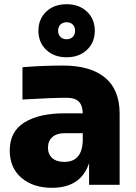

<svg xmlns="http://www.w3.org/2000/svg" viewBox="-20 -871 640 905"><path d="M389.9 -636Q353 -601.1 293.9 -601.1Q234.9 -601.1 198 -636Q161.1 -670.9 161.1 -726.1Q161.1 -781.2 198 -816.2Q234.9 -851.1 293.9 -851.1Q353 -851.1 389.9 -816.2Q426.8 -781.2 426.8 -726.1Q426.8 -670.9 389.9 -636ZM264.6 -697.3Q275.4 -686 293.9 -686Q312.5 -686 323.2 -697.3Q334 -708.5 334 -726.1Q334 -743.7 323.2 -754.9Q312.5 -766.1 293.9 -766.1Q275.4 -766.1 264.6 -754.9Q253.9 -743.7 253.9 -726.1Q253.9 -708.5 264.6 -697.3ZM225.1 14.2Q135.7 14.2 80.8 -33Q25.9 -80.1 25.9 -162.1Q25.9 -251 95.2 -293.9Q164.6 -336.9 283.2 -336.9H370.1Q369.1 -374.5 351.3 -392.3Q333.5 -410.2 294.9 -410.2Q228 -410.2 85.9 -401.9V-554.2Q181.6 -562 276.9 -562Q406.2 -562 475.1 -505.1Q543.9 -448.2 543.9 -335V0H399.9V-102.1Q361.3 14.2 225.1 14.2ZM283.2 -107.9Q365.2 -107.9 370.1 -204.1V-243.2H283.2Q247.1 -243.2 226.6 -224.6Q206.1 -206.1 206.1 -174.8Q206.1 -144 226.3 -126Q246.6 -107.9 283.2 -107.9Z"/></svg>

Font: Sora ExtraBold
Style: Regular
Weight: 800
Designer: Jonathan Barnbrook, Julián Moncada
Foundry: Barnbrook Fonts
Version: Version 2.000